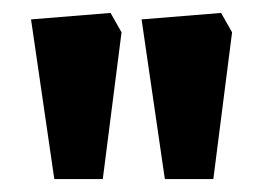

<svg xmlns="http://www.w3.org/2000/svg" viewBox="-20 -719 411 297"><path d="M235 -442 199 -689 322 -699 339 -669 310 -442ZM64 -442 28 -689 151 -699 168 -669 139 -442Z"/></svg>

Font: Kreon Light
Style: Regular
Weight: 300
Designer: Julia Petretta
Foundry: Julia Petretta and Eli Heuer
Version: Version 2.002